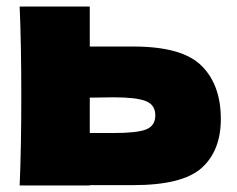

<svg xmlns="http://www.w3.org/2000/svg" viewBox="-20 -566 724 586"><path d="M387 -424Q536 -424 595 -365.5Q654 -307 654 -203Q654 -106 595.5 -53.5Q537 -1 387 -1H254V0H40Q45 -114 45 -273Q45 -432 40 -546H254V-424ZM327 -160Q398 -160 426 -171Q454 -182 454 -214Q454 -246 425 -257.5Q396 -269 327 -269L254 -268V-160Z"/></svg>

Font: Dela Gothic One
Style: Regular
Weight: 400
Designer: aratakana
Foundry: aratakana
Version: Version 1.004